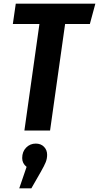

<svg xmlns="http://www.w3.org/2000/svg" viewBox="-20 -712 540 1047"><path d="M500 -692 470 -581H335L253 0H113L195 -581H50L66 -692ZM237 132Q237 153 229.5 172Q222 191 202 226L151 315H85L125 198Q101 179 101 150Q101 115 122.5 93Q144 71 175 71Q203 71 220 88.5Q237 106 237 132Z"/></svg>

Font: Fira Sans Extra Condensed SemiBold
Style: Italic
Weight: 600
Width: 3
Italic angle: -8°
Designer: Carrois Corporate & Edenspiekermann AG
Foundry: Carrois Corporate GbR & Edenspiekermann AG
Version: Version 4.203